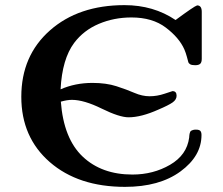

<svg xmlns="http://www.w3.org/2000/svg" viewBox="-20 -717 870 748"><path d="M63 -340Q63 -500 174.5 -598.5Q286 -697 465 -697Q578 -697 664 -639Q737 -693 748 -696Q766 -696 766 -671V-488Q766 -474 760 -468.5Q754 -463 741 -463H740Q727 -463 721 -466.5Q715 -470 713.5 -475.5Q712 -481 708 -496Q704 -511 698 -525Q678 -570 626 -609.5Q574 -649 492 -649Q424 -649 365 -624Q306 -599 269 -550Q222 -487 216 -369Q273 -394 340 -394Q394 -394 434 -381Q474 -368 504 -355Q534 -342 563 -342Q592 -342 621.5 -352Q651 -362 652 -362Q668 -362 668 -344Q668 -329 652.5 -318Q637 -307 597 -290Q530 -260 481 -260Q445 -260 376 -294Q307 -328 260 -328Q242 -328 217 -321Q228 -177 302 -107Q376 -37 496 -37Q577 -37 642.5 -75Q708 -113 717 -181Q717 -183 717.5 -188Q718 -193 718.5 -195.5Q719 -198 720.5 -202Q722 -206 724.5 -207.5Q727 -209 731.5 -210.5Q736 -212 743 -212Q756 -212 760.5 -207Q765 -202 765 -191Q765 -109 683 -49Q601 11 467 11Q285 11 174 -85.5Q63 -182 63 -340Z"/></svg>

Font: CMU Serif
Style: Bold
Weight: 700
Version: Version 0.7.0